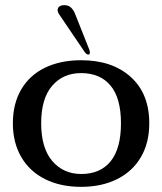

<svg xmlns="http://www.w3.org/2000/svg" viewBox="-20 -716 630 746"><path d="M30 -237Q30 -313 62.5 -368.5Q95 -424 155 -453Q215 -482 295 -482Q416 -482 488 -417Q560 -352 560 -237Q560 -161 527.5 -105.5Q495 -50 435 -20Q375 10 295 10Q215 10 155 -20Q95 -50 62.5 -106Q30 -162 30 -237ZM450 -237Q450 -335 409.5 -383.5Q369 -432 295 -432Q225 -432 182.5 -382.5Q140 -333 140 -237Q140 -141 183 -90.5Q226 -40 296 -40Q370 -40 410 -89.5Q450 -139 450 -237ZM309 -514 210 -660Q200 -675 206 -685.5Q212 -696 230 -696Q246 -696 256 -686.5Q266 -677 273 -659L327 -523Q330 -515 329 -509.5Q328 -504 323 -504Q316 -504 309 -514Z"/></svg>

Font: Raigarh
Style: Regular
Weight: 400
Designer: jaikishan Patel
Foundry: MagicType
Version: Version 1.000;FEAKit 1.0